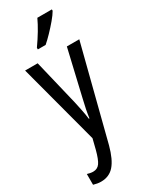

<svg xmlns="http://www.w3.org/2000/svg" viewBox="-254 -818 878 1111"><g transform="rotate(-30 185.0 -263.0)"><path d="M4 -537H88L161 -233Q167 -205 173.5 -174Q180 -143 184 -111H188Q195 -164 212 -233L283 -537H366L208 81Q186 163 152.5 201.5Q119 240 64 240Q52 240 40 238Q28 236 14 232V160Q24 163 34 165Q44 167 53 167Q82 167 98 144.5Q114 122 129 65L146 -3ZM315 -757Q303 -736 279 -707.5Q255 -679 228.5 -651.5Q202 -624 181 -606H129V-617Q187 -699 218 -766H315Z"/></g></svg>

Font: Noto Sans Myanmar ExtraCondensed
Style: Regular
Weight: 400
Width: 2
Designer: Monotype Design Team
Foundry: Monotype Imaging Inc.
Version: Version 2.107; ttfautohint (v1.8.4.7-5d5b)